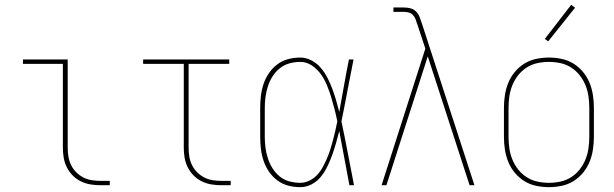

<svg xmlns="http://www.w3.org/2000/svg" viewBox="-20 -766 2540 794"><path d="M395 0Q374 0 353.5 -3.5Q333 -7 314.5 -16Q296 -25 281 -40Q266 -55 256.5 -74Q247 -93 243.5 -113.5Q240 -134 240 -155V-502H75V-520H260V-155Q260 -136 263 -118Q266 -100 274 -83.5Q282 -67 295 -54Q308 -41 324 -32.5Q340 -24 358.5 -21Q377 -18 395 -18H434V0Z M895 0Q874 0 853.5 -3.5Q833 -7 814.5 -16Q796 -25 781 -40Q766 -55 756.5 -74Q747 -93 743.5 -113.5Q740 -134 740 -155V-502H572V-520H928V-502H760V-155Q760 -136 763 -118Q766 -100 774 -83.5Q782 -67 795 -54Q808 -41 824 -32.5Q840 -24 858.5 -21Q877 -18 895 -18H934V0Z M1222 8Q1196 8 1171.5 1.5Q1147 -5 1127 -20Q1107 -35 1092.5 -56Q1078 -77 1070 -101Q1062 -125 1059 -150Q1056 -175 1056 -200V-320Q1056 -345 1059 -370Q1062 -395 1070 -419Q1078 -443 1092.5 -464Q1107 -485 1127 -500Q1147 -515 1171.5 -521.5Q1196 -528 1222 -528Q1246 -528 1268.5 -516Q1291 -504 1307 -485Q1323 -466 1334.5 -443.5Q1346 -421 1354.5 -398Q1363 -375 1370 -351Q1377 -327 1383 -303Q1393 -357 1402.5 -411.5Q1412 -466 1423 -520H1442Q1429 -456 1417 -391.5Q1405 -327 1392 -264Q1406 -198 1418.5 -132Q1431 -66 1444 0H1425Q1414 -56 1404 -112Q1394 -168 1383 -224Q1377 -200 1370 -175.5Q1363 -151 1354.5 -127Q1346 -103 1335 -80Q1324 -57 1308.5 -37Q1293 -17 1270 -4.5Q1247 8 1222 8ZM1222 -10Q1241 -10 1259.5 -19Q1278 -28 1291.5 -42.5Q1305 -57 1314.5 -74.5Q1324 -92 1332 -110.5Q1340 -129 1346 -148Q1352 -167 1357 -186Q1362 -205 1366.5 -224.5Q1371 -244 1375 -264Q1370 -289 1363.5 -314.5Q1357 -340 1349.5 -364.5Q1342 -389 1332 -413.5Q1322 -438 1307 -459Q1292 -480 1270 -495Q1248 -510 1222 -510Q1199 -510 1177 -504Q1155 -498 1137 -483.5Q1119 -469 1107 -450Q1095 -431 1088 -409.5Q1081 -388 1078 -365.5Q1075 -343 1075 -320V-200Q1075 -177 1078 -154.5Q1081 -132 1088 -110.5Q1095 -89 1107 -70Q1119 -51 1136.5 -36.5Q1154 -22 1176.5 -16Q1199 -10 1222 -10Z M1558 0 1739 -565 1706 -665Q1706 -665 1706 -665Q1706 -665 1706 -665V-666L1705 -667Q1702 -677 1698.5 -686.5Q1695 -696 1688 -703.5Q1681 -711 1671 -714Q1661 -717 1651 -717H1607V-735H1651Q1665 -735 1678 -731.5Q1691 -728 1700.5 -718.5Q1710 -709 1715 -696Q1720 -683 1724 -671L1942 0H1922L1749 -533L1578 0Z M2250 8Q2224 8 2197.5 2.5Q2171 -3 2148.5 -17Q2126 -31 2109 -51.5Q2092 -72 2082 -96.5Q2072 -121 2068 -147.5Q2064 -174 2064 -200V-320Q2064 -346 2068 -372.5Q2072 -399 2082 -423.5Q2092 -448 2109 -468.5Q2126 -489 2148.5 -503Q2171 -517 2197.5 -522.5Q2224 -528 2250 -528Q2276 -528 2302.5 -522.5Q2329 -517 2351.5 -503Q2374 -489 2391 -468.5Q2408 -448 2418 -423.5Q2428 -399 2432 -372.5Q2436 -346 2436 -320V-200Q2436 -174 2432 -147.5Q2428 -121 2418 -96.5Q2408 -72 2391 -51.5Q2374 -31 2351.5 -17Q2329 -3 2302.5 2.5Q2276 8 2250 8ZM2250 -10Q2274 -10 2297.5 -15Q2321 -20 2341.5 -33Q2362 -46 2377 -65Q2392 -84 2401 -106Q2410 -128 2413.5 -152Q2417 -176 2417 -200V-320Q2417 -344 2413.5 -368Q2410 -392 2401 -414Q2392 -436 2377 -455Q2362 -474 2341.5 -487Q2321 -500 2297.5 -505Q2274 -510 2250 -510Q2226 -510 2202.5 -505Q2179 -500 2158.5 -487Q2138 -474 2123 -455Q2108 -436 2099 -414Q2090 -392 2086.5 -368Q2083 -344 2083 -320V-200Q2083 -176 2086.5 -152Q2090 -128 2099 -106Q2108 -84 2123 -65Q2138 -46 2158.5 -33Q2179 -20 2202.5 -15Q2226 -10 2250 -10ZM2247 -595 2233 -605 2342 -746 2358 -734Z"/></svg>

Font: Iosevka SS04 Thin
Style: Regular
Weight: 100
Monospace: yes
Designer: Belleve Invis
Foundry: Belleve Invis
Version: Version 19.0.0; ttfautohint (v1.8.4)